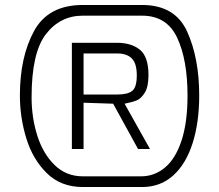

<svg xmlns="http://www.w3.org/2000/svg" viewBox="-20 -752 881 772"><path d="M60 -368Q60 -523 117 -627.5Q174 -732 313 -732H551Q684 -732 732.5 -625Q781 -518 781 -368Q781 -260 754.5 -176.5Q728 -93 676.5 -46.5Q625 0 551 0H313Q225 0 168.5 -55.5Q112 -111 86 -195Q60 -279 60 -368ZM547 -43Q601 -43 643.5 -78.5Q686 -114 710 -187Q734 -260 734 -368Q734 -511 692.5 -600Q651 -689 551 -689H313Q222 -689 164.5 -614.5Q107 -540 107 -361Q107 -279 130 -206.5Q153 -134 199.5 -88.5Q246 -43 313 -43ZM269 -580H450Q508 -580 542.5 -552Q577 -524 577 -450Q577 -403 562 -379Q547 -355 529 -348Q511 -341 481 -335L583 -153H535L435 -335L316 -339V-153H269ZM452 -372Q494 -372 512 -387Q530 -402 530 -449Q530 -497 510 -517Q490 -537 452 -537H316V-372Z"/></svg>

Font: Exo
Style: Regular
Weight: 400
Designer: Natanael Gama
Foundry: Natanael Gama
Version: Version 1.500; ttfautohint (v1.6)